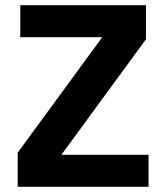

<svg xmlns="http://www.w3.org/2000/svg" viewBox="-20 -718 640 738"><path d="M551 0H48V-131L373 -575H58V-698H541V-567L216 -123H551Z"/></svg>

Font: Lilex Nerd Font
Style: Bold
Weight: 700
Designer: Mike Abbink, Paul van der Laan, Pieter van Rosmalen, Mikhael Khrustik
Foundry: Mikhael Khrustik
Version: Version 2.400; ttfautohint (v1.8.4.7-5d5b);Nerd Fonts 3.3.0